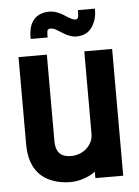

<svg xmlns="http://www.w3.org/2000/svg" viewBox="-50 -709 548 756"><g transform="rotate(-5 223.5 -331.0)"><path d="M286 -665V-657Q286 -648 284.5 -638.5Q283 -629 272 -629Q266 -629 257.5 -633.5Q249 -638 244 -641Q234 -647 228 -651Q222 -655 213 -659Q197 -667 179.5 -668.5Q162 -670 145 -665Q125 -659 113 -645.5Q101 -632 96 -614Q91 -596 91 -576V-568H158V-576Q158 -587 159.5 -594.5Q161 -602 173 -602Q178 -602 185.5 -599.5Q193 -597 200 -592Q205 -589 217 -581.5Q229 -574 233 -572Q242 -568 251.5 -565Q261 -562 271 -562Q312 -562 332.5 -591Q353 -620 353 -657V-665ZM297 -26V0H407V-501H297V-176Q297 -158 290 -143.5Q283 -129 271 -118Q259 -107 243 -101Q227 -95 210 -95Q190 -95 176.5 -101.5Q163 -108 156 -122.5Q149 -137 149 -160V-501H37V-158Q37 -119 46 -91Q55 -63 71 -44Q87 -25 108 -14Q129 -3 152 2Q175 7 198 7Q219 7 239.5 1.5Q260 -4 275.5 -12Q291 -20 297 -26Z"/></g></svg>

Font: Advent Pro
Style: Bold
Weight: 700
Designer: VivaRado, Andreas Kalpakidis
Foundry: VivaRado, Andreas Kalpakidis
Version: Version 3.000